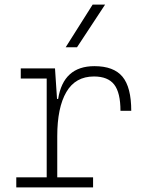

<svg xmlns="http://www.w3.org/2000/svg" viewBox="-20 -815 626 835"><path d="M229 -222.7V-43.9H384.8V0H50.8V-43.9H183.1V-473.6H70.3V-517.6H219.2L228 -384.8H232.9Q255.4 -527.3 390.6 -527.3Q474.6 -527.3 512.7 -481.4Q550.8 -435.5 550.8 -333H503.9Q503.9 -412.1 476.6 -447.3Q449.2 -482.4 388.7 -482.4Q308.1 -482.4 268.6 -414.8Q229 -347.2 229 -222.7ZM265.6 -609.4 382.8 -794.9H437L314.9 -609.4Z"/></svg>

Font: Cascadia Code NF ExtraLight
Style: Regular
Weight: 200
Monospace: yes
Designer: Aaron Bell
Foundry: Saja Typeworks
Version: Version 2404.023; ttfautohint (v1.8.4)